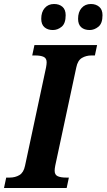

<svg xmlns="http://www.w3.org/2000/svg" viewBox="-52 -939 532 959"><path d="M-32 0 -21 -52H-4Q24 -52 45 -64.5Q66 -77 73 -111L178 -602Q181 -618 181 -628Q181 -648 166 -655Q151 -662 123 -662H109L120 -714H433L422 -662H405Q378 -662 357 -649.5Q336 -637 329 -602L224 -112Q221 -97 221 -86Q221 -66 236 -59Q251 -52 279 -52H292L281 0ZM396 -789Q369 -789 353.5 -803Q338 -817 338 -845Q338 -879 355.5 -899Q373 -919 402 -919Q427 -919 443.5 -905Q460 -891 460 -863Q460 -822 439.5 -805.5Q419 -789 396 -789ZM212 -789Q186 -789 170 -803Q154 -817 154 -845Q154 -879 171.5 -899Q189 -919 218 -919Q244 -919 260 -905Q276 -891 276 -863Q276 -822 256 -805.5Q236 -789 212 -789Z"/></svg>

Font: Noto Serif SemiCondensed
Style: Bold Italic
Weight: 700
Width: 4
Italic angle: -12°
Designer: Monotype Design Team
Foundry: Monotype Imaging Inc.
Version: Version 2.014